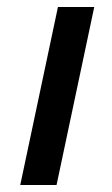

<svg xmlns="http://www.w3.org/2000/svg" viewBox="-20 -530 321 550"><path d="M38 0 146 -510H250L142 0Z"/></svg>

Font: Saira SemiExpanded Medium
Style: Italic
Weight: 500
Width: 6
Italic angle: -12°
Designer: Hector Gatti with collaboration of the Omnibus-Type team
Foundry: Omnibus-Type
Version: Version 1.101